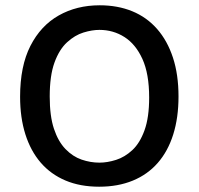

<svg xmlns="http://www.w3.org/2000/svg" viewBox="-20 -693 751 726"><path d="M355 13Q283 13 227.5 -10.5Q172 -34 134 -78Q96 -122 76 -185Q56 -248 56 -327Q56 -443 95 -519.5Q134 -596 202 -634.5Q270 -673 357 -673Q425 -673 480 -650.5Q535 -628 574 -583.5Q613 -539 634 -475Q655 -411 655 -328Q655 -248 635 -184.5Q615 -121 576.5 -77Q538 -33 482 -10Q426 13 355 13ZM356 -78Q386 -78 419 -88.5Q452 -99 480.5 -125.5Q509 -152 526.5 -200.5Q544 -249 544 -324Q544 -414 518.5 -470Q493 -526 450.5 -553Q408 -580 356 -580Q328 -580 295.5 -570Q263 -560 233.5 -533Q204 -506 186 -456.5Q168 -407 168 -328Q168 -254 184 -206Q200 -158 227.5 -129.5Q255 -101 288.5 -89.5Q322 -78 356 -78Z"/></svg>

Font: Bricolage Grotesque 48pt Condensed ExtraBold Medium
Style: Regular
Weight: 500
Version: Version 1.000;gftools[0.9.30]